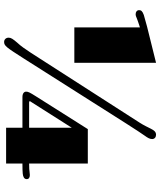

<svg xmlns="http://www.w3.org/2000/svg" viewBox="54 -794 749 896"><g transform="rotate(90 428.0 -345.5)"><path d="M155.3 -11.7C155.3 0.5 163.6 9.3 175.3 9.3C193.4 9.3 200.7 -1.5 251 -80.1L556.6 -561.5C591.8 -616.2 601.1 -630.4 612.8 -647C623 -661.1 628.4 -670.4 628.4 -681.6C628.4 -692.9 619.6 -699.7 608.4 -699.7C594.2 -699.7 587.4 -689.5 580.1 -675.3C573.2 -662.1 564.9 -643.1 551.8 -623L226.6 -116.7C209.5 -90.3 192.9 -66.9 180.2 -53.7C161.1 -31.7 155.3 -22.9 155.3 -11.7ZM107.4 -318.4H272.5V-699.7L103.5 -657.7C83 -652.3 56.2 -645 49.3 -642.6C30.3 -635.7 26.9 -629.4 26.9 -620.6C26.9 -610.8 34.7 -604.5 45.9 -604.5C52.2 -604.5 58.1 -606.9 64.9 -609.9C73.7 -612.8 80.1 -616.2 96.7 -621.1L107.4 -624.5ZM407.2 -93.3C407.2 -84 415.5 -76.2 432.1 -76.2H575.7V0H742.7V-76.2H746.1C763.7 -76.2 781.2 -76.7 789.6 -77.6C804.2 -79.1 815.4 -84 815.4 -96.2C815.4 -105.5 808.6 -110.8 796.4 -110.8C792 -110.8 783.2 -109.9 781.2 -109.4C773.9 -108.4 765.1 -107.4 742.7 -107.4V-381.3H582L428.7 -138.7C410.6 -109.9 407.2 -103 407.2 -93.3ZM452.1 -109.9C452.1 -112.3 452.6 -114.3 456.1 -118.2L575.7 -306.6V-107.4H458C454.1 -107.4 452.1 -107.9 452.1 -109.9Z"/></g></svg>

Font: Limelight
Style: Regular
Weight: 400
Designer: Nicole Fally
Foundry: Nicole Fally
Version: Version 1.002